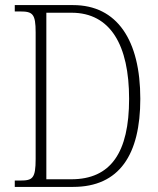

<svg xmlns="http://www.w3.org/2000/svg" viewBox="-20 -734 621 754"><path d="M38 0H267C449 0 531 -127 531 -346C531 -576 440 -714 267 -714H38V-689H59C108 -689 120 -680 120 -607V-110C120 -33 108 -25 59 -25H38ZM260 -30H162V-684H261C414 -684 487 -556 487 -346C487 -135 415 -30 260 -30Z"/></svg>

Font: Noto Serif Armenian Condensed ExtraLight
Style: Regular
Weight: 200
Width: 3
Designer: Monotype Design Team
Foundry: Monotype Imaging Inc.
Version: Version 2.008